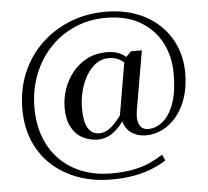

<svg xmlns="http://www.w3.org/2000/svg" viewBox="-56 -733 1027 946"><g transform="rotate(-5 457.5 -260.0)"><path d="M459 123Q523 123 570 113.5Q617 104 652 88Q687 72 716 53L730 82Q702 101 662 117.5Q622 134 571 143.5Q520 153 459 153Q370 153 295.5 126.5Q221 100 166 50.5Q111 1 80.5 -70Q50 -141 50 -231Q50 -327 84 -408Q118 -489 179 -548Q240 -607 321.5 -640Q403 -673 499 -673Q583 -673 650.5 -648Q718 -623 766 -577.5Q814 -532 839.5 -471Q865 -410 865 -338Q865 -269 846.5 -215Q828 -161 797 -124Q766 -87 727 -68Q688 -49 647 -49Q621 -49 600.5 -56.5Q580 -64 565.5 -77Q551 -90 543 -107Q535 -124 533 -143L523 -139L572 -426V-431L608 -468H662L612 -179Q606 -144 610.5 -122Q615 -100 628 -89.5Q641 -79 659 -79Q699 -79 733 -107.5Q767 -136 787.5 -194Q808 -252 808 -340Q808 -425 772.5 -493.5Q737 -562 668 -602.5Q599 -643 499 -643Q415 -643 344 -612Q273 -581 220.5 -525Q168 -469 139 -394Q110 -319 110 -231Q110 -149 135.5 -83.5Q161 -18 207.5 28Q254 74 318 98.5Q382 123 459 123ZM408 -49Q367 -49 332.5 -67.5Q298 -86 278 -123.5Q258 -161 258 -219Q258 -264 273 -309Q288 -354 317.5 -391.5Q347 -429 390 -451.5Q433 -474 489 -474Q522 -474 547 -464Q572 -454 592.5 -433.5Q613 -413 632 -381L601 -378Q589 -399 573.5 -413.5Q558 -428 539 -436Q520 -444 495 -444Q460 -444 432 -423.5Q404 -403 384 -369Q364 -335 353.5 -293Q343 -251 343 -208Q343 -164 351.5 -135.5Q360 -107 377 -93Q394 -79 418 -79Q443 -79 467.5 -96Q492 -113 518 -147Q544 -181 572 -233L600 -226Q565 -167 535.5 -127.5Q506 -88 475.5 -68.5Q445 -49 408 -49Z"/></g></svg>

Font: Roboto Serif 144pt
Style: Regular
Weight: 400
Version: Version 1.008